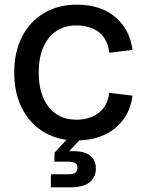

<svg xmlns="http://www.w3.org/2000/svg" viewBox="-20 -593 622 823"><path d="M308 9Q227 9 167 -27.5Q107 -64 74 -129.5Q41 -195 41 -282Q41 -370 74.5 -435.5Q108 -501 168.5 -537Q229 -573 310 -573Q412 -573 474.5 -519.5Q537 -466 548 -379L448 -367Q442 -426 404 -455Q366 -484 307 -484Q233 -484 189.5 -430.5Q146 -377 146 -282Q146 -188 189 -134Q232 -80 307 -80Q366 -80 404 -110Q442 -140 448 -195L548 -183Q540 -122 507.5 -79Q475 -36 424 -13.5Q373 9 308 9ZM198 210V154H273Q296 154 304 146.5Q312 139 312 126Q312 111 301 105.5Q290 100 273 100H213L214 61L297 -28L328 0L270 62V55H295Q344 55 367.5 75Q391 95 391 129Q391 166 364.5 188Q338 210 282 210Z"/></svg>

Font: BDO Grotesk
Style: Regular
Weight: 400
Designer: Deni Anggara
Foundry: Lokal Container
Version: Version 2.000